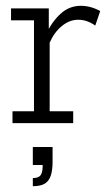

<svg xmlns="http://www.w3.org/2000/svg" viewBox="-20 -424 373 661"><path d="M23 0V-41H97V-354H18V-395H148V-301L138 -305Q159 -350 189 -377Q219 -404 258 -404Q292 -404 325 -386L308 -336Q292 -347 278 -351.5Q264 -356 249 -356Q219 -356 192.5 -334Q166 -312 151 -277V-41H232V0ZM93 217V189Q113 189 120 179Q127 169 127 144H93V82H161V134Q161 161 155 180Q149 199 134.5 208Q120 217 93 217Z"/></svg>

Font: Rokkitt SemiBold Light
Style: Regular
Weight: 300
Version: Version 3.103